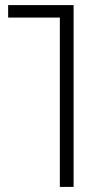

<svg xmlns="http://www.w3.org/2000/svg" viewBox="-20 -734 384 754"><path d="M215 -665H12V-714H269V0H215Z"/></svg>

Font: Noto Sans Georgian Light Cond
Style: Regular
Weight: 300
Width: 3
Designer: Monotype Design team
Foundry: Monotype Imaging Inc.
Version: Version 1.000